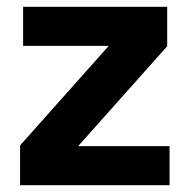

<svg xmlns="http://www.w3.org/2000/svg" viewBox="-20 -545 558 565"><path d="M479 0H39V-117L300 -410H48V-525H472V-409L210 -115H479Z"/></svg>

Font: IBM Plex Sans
Style: Bold
Weight: 700
Designer: Mike Abbink, Paul van der Laan, Pieter van Rosmalen
Foundry: Bold Monday
Version: Version 3.201